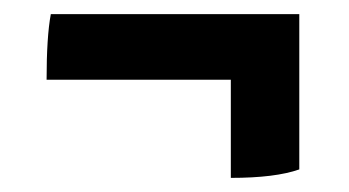

<svg xmlns="http://www.w3.org/2000/svg" viewBox="-20 -409 495 272"><path d="M404 -389V-169Q370 -157 307 -157V-296H46Q46 -357 52 -389Z"/></svg>

Font: Oleo Script
Style: Bold
Weight: 700
Designer: Soytutype
Foundry: Soytutype
Version: Version 1.002